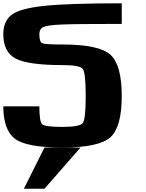

<svg xmlns="http://www.w3.org/2000/svg" viewBox="-20 -895 884 1165"><path d="M718.8 -312.5Q718.8 -125 650.4 -62.5Q582 0 359.4 0Q136.7 0 68.4 -54.7Q0 -109.4 0 -250H218.8Q218.8 -156.2 236.3 -140.6Q253.9 -125 359.4 -125Q464.8 -125 482.4 -148.4Q500 -171.9 500 -312.5Q500 -453.1 482.4 -476.6Q464.8 -500 359.4 -500Q152.3 -500 76.2 -539.1Q0 -578.1 0 -687.5Q0 -765.6 49.8 -804.7Q99.6 -843.8 249 -859.4Q398.4 -875 718.8 -875V-750Q437.5 -750 351.6 -746.1Q265.6 -742.2 242.2 -730.5Q218.8 -718.8 218.8 -687.5Q218.8 -640.6 236.3 -632.8Q253.9 -625 359.4 -625Q582 -625 650.4 -562.5Q718.8 -500 718.8 -312.5ZM250 250H125L250 0H468.8Z"/></svg>

Font: CraftyPE
Style: Regular
Weight: 400
Designer: Erek Butcher
Foundry: Haunted Coop
Version: Version 0.018;April 4, 2024;FontCreator 15.0.0.2962 64-bit